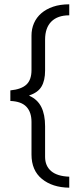

<svg xmlns="http://www.w3.org/2000/svg" viewBox="-20 -720 366 890"><path d="M301 -649Q247 -649 218 -620Q189 -591 189 -536V-393Q189 -347 172.5 -319Q156 -291 116 -278V-276Q154 -259 171.5 -224Q189 -189 189 -135V7Q189 49 217 73Q245 97 301 99V150Q223 149 174.5 109.5Q126 70 126 -4V-155Q126 -200 102.5 -225Q79 -250 28 -252V-301Q79 -306 102.5 -328Q126 -350 126 -395V-555Q126 -586 137.5 -612.5Q149 -639 171.5 -658.5Q194 -678 226.5 -689Q259 -700 301 -700Z"/></svg>

Font: Mukta Light
Style: Regular
Weight: 300
Designer: Girish Dalvi and Yashodeep Gholap
Foundry: Ek Type
Version: Version 2.538;PS 1.002;hotconv 16.6.51;makeotf.lib2.5.65220;